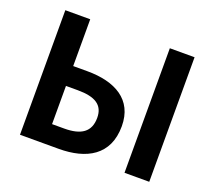

<svg xmlns="http://www.w3.org/2000/svg" viewBox="-124 -906 1197 1072"><g transform="rotate(20 475.0 -370.0)"><path d="M239 -740H91V0H321C485 0 609 -66 609 -239C609 -397 488 -462 323 -462H239ZM859 -740H712V0H859ZM311 -117H239V-344H309C413 -344 464 -312 464 -236C464 -152 411 -117 311 -117Z"/></g></svg>

Font: Spoqa Han Sans Neo Bold
Style: Bold
Weight: 700
Designer: [Spoqa Han Sans Neo] Dong-huui Kim  Younghwa Kang  Yujin Lee  [Noto Sans] Ryoko NISHIZUKA  (kana & ideographs); Paul D. 
Foundry: Spoqa (http://www.spoqa-han-sans.com)
Version: Version 1.100;hotconv 1.0.109;makeotfexe 2.5.65596